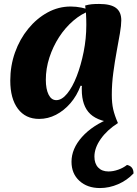

<svg xmlns="http://www.w3.org/2000/svg" viewBox="-20 -590 696 972"><path d="M388 -156Q369 -105 336.5 -67.5Q304 -30 263.5 -9Q223 12 178 12Q109 12 70.5 -39.5Q32 -91 32 -182Q32 -257 56 -324.5Q80 -392 123 -444.5Q166 -497 221 -527Q276 -557 338 -557Q365 -557 392.5 -551.5Q420 -546 439 -537Q393 -521 351.5 -485.5Q310 -450 279 -402Q248 -354 230 -298.5Q212 -243 212 -186Q212 -139 226 -111Q240 -83 265 -83Q293 -83 320 -116Q347 -149 368.5 -204.5Q390 -260 403.5 -327.5Q417 -395 417 -464Q417 -493 415.5 -518.5Q414 -544 411 -562Q429 -567 444 -568.5Q459 -570 482 -570Q540 -570 567 -550Q594 -530 594 -487Q594 -462 587 -421Q580 -380 570.5 -329Q561 -278 553.5 -221.5Q546 -165 546 -110Q546 -68 553 -37Q560 -6 577 33Q481 28 437.5 -12.5Q394 -53 394 -137Q394 -146 394 -149Q394 -152 395 -155ZM623 245Q656 252 656 288Q623 323 578 342.5Q533 362 486 362Q422 362 382 325.5Q342 289 342 229Q342 163 395 103.5Q448 44 542 7L577 33Q522 68 490 113.5Q458 159 458 203Q458 238 477 258Q496 278 529 278Q553 278 578.5 269Q604 260 623 245Z"/></svg>

Font: Merienda ExtraBold
Style: Regular
Weight: 800
Designer: Eduardo Rodriguez Tunni
Foundry: Eduardo Rodriguez Tunni
Version: Version 2.001